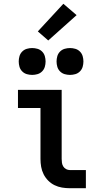

<svg xmlns="http://www.w3.org/2000/svg" viewBox="-20 -995 540 1015"><path d="M349 0Q328 0 307.5 -3.5Q287 -7 268.5 -16Q250 -25 235 -40Q220 -55 210.5 -74Q201 -93 197.5 -113.5Q194 -134 194 -155V-424H75V-520H306V-155Q306 -144 307.5 -134Q309 -124 314.5 -115Q320 -106 329.5 -101Q339 -96 349 -96H434V0ZM350 -599Q336 -599 322 -603Q308 -607 297.5 -617.5Q287 -628 283 -642Q279 -656 279 -670Q279 -684 283 -698Q287 -712 297.5 -722.5Q308 -733 322 -737Q336 -741 350 -741Q364 -741 378 -737Q392 -733 402.5 -722.5Q413 -712 417 -698Q421 -684 421 -670Q421 -656 417 -642Q413 -628 402.5 -617.5Q392 -607 378 -603Q364 -599 350 -599ZM150 -599Q136 -599 122 -603Q108 -607 97.5 -617.5Q87 -628 83 -642Q79 -656 79 -670Q79 -684 83 -698Q87 -712 97.5 -722.5Q108 -733 122 -737Q136 -741 150 -741Q164 -741 178 -737Q192 -733 202.5 -722.5Q213 -712 217 -698Q221 -684 221 -670Q221 -656 217 -642Q213 -628 202.5 -617.5Q192 -607 178 -603Q164 -599 150 -599ZM235 -781 180 -829 315 -975 385 -915Z"/></svg>

Font: Iosevka Gothic
Style: Bold
Weight: 700
Monospace: yes
Designer: Belleve Invis
Foundry: Belleve Invis
Version: Version 15.5.1; ttfautohint (v1.8.4)